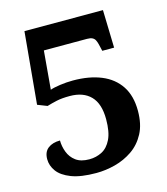

<svg xmlns="http://www.w3.org/2000/svg" viewBox="-109 -798 776 893"><g transform="rotate(-15 279.5 -352.0)"><path d="M245 10Q170 10 125 -7.5Q80 -25 60 -52.5Q40 -80 40 -111Q40 -146 62 -163Q84 -180 120 -180Q120 -152 130.5 -124Q141 -96 165 -78Q189 -60 230 -60Q263 -60 291 -74.5Q319 -89 336 -124Q353 -159 353 -220Q353 -295 317.5 -331.5Q282 -368 217 -368Q179 -368 154 -362.5Q129 -357 106 -350L60 -368L92 -714H470L475 -532H418L410 -566Q407 -578 402.5 -586.5Q398 -595 389 -599.5Q380 -604 364 -604H156L140 -419Q156 -425 187.5 -429.5Q219 -434 250 -434Q328 -434 385.5 -410.5Q443 -387 474.5 -339.5Q506 -292 506 -220Q506 -155 482.5 -111Q459 -67 420.5 -40.5Q382 -14 336 -2Q290 10 245 10Z"/></g></svg>

Font: Noto Serif Bengali Black
Style: Regular
Weight: 900
Version: Version 2.003